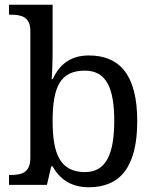

<svg xmlns="http://www.w3.org/2000/svg" viewBox="-20 -780 654 810"><path d="M355 10C487 10 559 -76 559 -269C559 -461 487 -546 355 -546C276 -546 231 -507 202 -446H198C200 -465 202 -521 202 -576V-760H18V-718H26C70 -718 108 -709 108 -650V-114C108 -51 71 -42 26 -42H18V0H178L196 -78H202C231 -26 278 10 355 10ZM339 -54C234 -54 202 -130 202 -269C202 -413 234 -482 338 -482C427 -482 462 -411 462 -270C462 -130 427 -54 339 -54Z"/></svg>

Font: Liu Chibing Harmony Marks (Sposobin) Font
Style: Regular
Weight: 400
Designer: Liu Chibing
Foundry: Liu Chibing
Version: Version 1.003